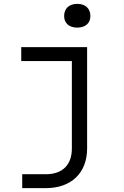

<svg xmlns="http://www.w3.org/2000/svg" viewBox="-20 -794 640 994"><path d="M380 -651C422 -651 448 -674 448 -711C448 -750 422 -774 380 -774C338 -774 312 -750 312 -711C312 -674 338 -651 380 -651ZM95 180H217C349 180 431 101 431 -25V-550H90V-478H352V-25C352 60 303 108 217 108H95Z"/></svg>

Font: JetBrains Mono Light
Style: Regular
Weight: 336
Monospace: yes
Designer: Philipp Nurullin, Konstantin Bulenkov
Foundry: JetBrains
Version: Version 2.305